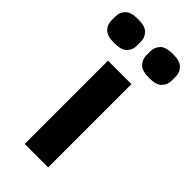

<svg xmlns="http://www.w3.org/2000/svg" viewBox="-285 -804 856 856"><g transform="rotate(45 143.0 -375.5)"><path d="M217 0H69V-525H217ZM33 -600Q-12 -600 -29.5 -618.5Q-47 -637 -47 -663V-688Q-47 -714 -29.5 -732.5Q-12 -751 33 -751Q78 -751 95.5 -732.5Q113 -714 113 -688V-663Q113 -637 95.5 -618.5Q78 -600 33 -600ZM253 -600Q208 -600 190.5 -618.5Q173 -637 173 -663V-688Q173 -714 190.5 -732.5Q208 -751 253 -751Q298 -751 315.5 -732.5Q333 -714 333 -688V-663Q333 -637 315.5 -618.5Q298 -600 253 -600Z"/></g></svg>

Font: IBM Plex Sans
Style: Regular
Weight: 400
Designer: Mike Abbink, Paul van der Laan, Pieter van Rosmalen
Foundry: Bold Monday
Version: Version 3.201